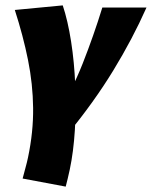

<svg xmlns="http://www.w3.org/2000/svg" viewBox="-20 -455 564 713"><path d="M232 42 181 -10Q246 -115 287 -219Q328 -323 360 -427H524Q472 -310 400.5 -193Q329 -76 232 42ZM224 238 64 208Q69 188 74.5 168.5Q80 149 84 130Q104 35 103 -54Q102 -143 84 -232.5Q66 -322 35 -418L213 -435Q232 -378 244 -301Q256 -224 259.5 -138.5Q263 -53 258 28Q253 109 239 175Q235 192 231.5 208Q228 224 224 238Z"/></svg>

Font: Ysabeau Black
Style: Italic
Weight: 900
Italic angle: -12°
Version: Version 2.000;gftools[0.9.27.dev2+g8671c4b]